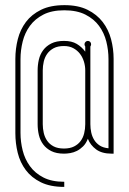

<svg xmlns="http://www.w3.org/2000/svg" viewBox="-20 -630 503 750"><path d="M423.8 -29.8H416Q377.9 -29.8 355.5 -46.4Q333 -63 323.2 -87.9Q315.9 -69.3 304.4 -58.1Q293 -46.9 280.3 -40.5Q267.6 -34.2 254.4 -32Q241.2 -29.8 230 -29.8Q200.2 -29.8 180.4 -39.8Q160.6 -49.8 148.7 -65.9Q136.7 -82 131.8 -102.8Q127 -123.5 127 -145V-355Q127 -376.5 131.8 -397.2Q136.7 -418 148.7 -434.1Q160.6 -450.2 180.4 -460.2Q200.2 -470.2 230 -470.2Q260.3 -470.2 279.8 -458.5Q299.3 -446.8 313 -428.2V-448.2Q310.1 -452.6 310.1 -457Q310.1 -462.4 314 -466.3Q317.9 -470.2 323.2 -470.2Q328.6 -470.2 332.3 -466.3Q335.9 -462.4 335.9 -457Q335.9 -452.6 333 -448.2V-147.9V-145Q333 -128.4 336.4 -112.5Q339.8 -96.7 347.9 -83.5Q356 -70.3 369.6 -61.5Q383.3 -52.7 403.8 -50.8V-398.9Q403.8 -433.6 395.3 -467.8Q386.7 -502 366.7 -529.1Q346.7 -556.2 313.5 -573Q280.3 -589.8 231 -589.8Q182.1 -589.8 149.4 -573Q116.7 -556.2 96.9 -529.1Q77.1 -502 68.6 -467.8Q60.1 -433.6 60.1 -398.9V-110.8Q60.1 -76.2 68.6 -42.2Q77.1 -8.3 96.9 19Q116.7 46.4 149.4 63.2Q182.1 80.1 231 80.1V100.1Q176.3 100.1 139.6 82Q103 64 80.8 34.4Q58.6 4.9 49.3 -32.7Q40 -70.3 40 -109.9V-399.9Q40 -439.5 49.6 -477.1Q59.1 -514.6 81.3 -544.2Q103.5 -573.7 140.4 -591.8Q177.2 -609.9 231.9 -609.9Q285.2 -609.9 321.8 -591.8Q358.4 -573.7 381.1 -544.2Q403.8 -514.6 413.8 -477.1Q423.8 -439.5 423.8 -399.9ZM147 -145Q147 -127.9 150.9 -110.8Q154.8 -93.8 164.3 -80.1Q173.8 -66.4 189.7 -58.1Q205.6 -49.8 230 -49.8Q253.4 -49.8 269.3 -57.9Q285.2 -65.9 294.9 -79.1Q304.7 -92.3 308.8 -109.4Q313 -126.5 313 -145V-355Q313 -372.1 307.9 -389.2Q302.7 -406.2 292.5 -419.7Q282.2 -433.1 266.6 -441.7Q251 -450.2 230 -450.2Q205.6 -450.2 189.7 -441.7Q173.8 -433.1 164.3 -419.7Q154.8 -406.2 150.9 -389.2Q147 -372.1 147 -355Z"/></svg>

Font: Wire One
Style: Regular
Weight: 400
Designer: Alexei Vanyashin, Gayaneh Bagdasaryan
Foundry: Cyreal Type Foundry
Version: Version 1.000